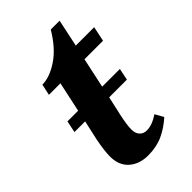

<svg xmlns="http://www.w3.org/2000/svg" viewBox="-206 -731 813 813"><g transform="rotate(-45 200.5 -324.5)"><path d="M276 -469 247 -334H353L342 -281H236L217 -196Q206 -146 206 -118Q206 -95 218 -82Q230 -69 250 -69Q282 -69 321 -95L342 -57Q306 -25 267.5 -7.5Q229 10 179 10Q127 10 94 -19Q61 -48 61 -102Q61 -134 72 -191L92 -281H28L39 -334H103L132 -469H63L74 -519Q118 -519 170 -553.5Q222 -588 264 -659H317L291 -536H401L387 -469Z"/></g></svg>

Font: Noto Serif Narrow
Style: Bold Italic
Weight: 700
Width: 4
Italic angle: -12°
Designer: Monotype Design Team
Foundry: Monotype Imaging Inc.
Version: Version 1.001